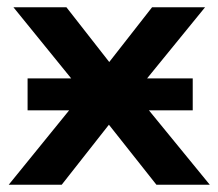

<svg xmlns="http://www.w3.org/2000/svg" viewBox="-20 -509 600 529"><path d="M4 0 233 -282V-223L17 -489H163L303 -310H259L399 -489H545L329 -224V-280L558 0H411L259 -192H301L150 0ZM56 -205V-293H511V-205Z"/></svg>

Font: NunitoSans3
Style: Bold
Weight: 700
Designer: Vernon Adams
Foundry: Vernon Adams
Version: Version 3.101;gftools[0.9.27]